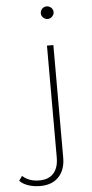

<svg xmlns="http://www.w3.org/2000/svg" viewBox="-150 -755 471 987"><g transform="rotate(-5 85.5 -261.5)"><path d="M-89 161 -72 137Q-39 168 15 168Q63 168 88.5 139.5Q114 111 114 58V-519H147V62Q147 124 113 160.5Q79 197 17 197Q-15 197 -43 188Q-71 179 -89 161ZM97 -687Q97 -701 106.5 -710.5Q116 -720 130 -720Q143 -720 153 -710.5Q163 -701 163 -688Q163 -675 153 -665Q143 -655 130 -655Q117 -655 107 -664.5Q97 -674 97 -687Z"/></g></svg>

Font: Montserrat Alternates ExLight
Style: Regular
Weight: 275
Designer: Julieta Ulanovsky
Foundry: Julieta Ulanovsky
Version: Version 7.200